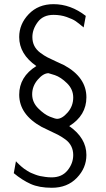

<svg xmlns="http://www.w3.org/2000/svg" viewBox="-20 -723 507 918"><path d="M45.9 105 56.2 47.9Q56.2 47.9 62 54.2Q68.8 61 71.5 63.5Q74.2 65.9 82 73Q89.8 80.1 95 83.5Q100.1 86.9 110.1 93.5Q120.1 100.1 128.2 103.5Q136.2 106.9 148.2 111.6Q160.2 116.2 171.6 118.7Q183.1 121.1 197.5 123Q211.9 125 227.1 125Q275.9 125 303 91.6Q330.1 58.1 330.1 18.1Q330.1 -4.9 320.6 -23.9Q311 -43 292.5 -56.4Q273.9 -69.8 257.6 -78.4Q241.2 -86.9 216.1 -98.4Q190.9 -109.9 179.2 -116.2Q72.3 -175.3 71.8 -270Q71.8 -356 153.8 -407.2Q71.8 -464.4 71.8 -545.9Q71.8 -607.9 117.4 -655.5Q163.1 -703.1 235.8 -703.1Q317.9 -703.1 390.1 -647L379.9 -591.8Q355 -612.8 341.1 -622.3Q327.1 -631.8 298.6 -641.8Q270 -651.9 235.8 -651.9Q186 -651.9 160.4 -617.4Q134.8 -583 134.8 -545.9Q134.8 -522 144.3 -503.4Q153.8 -484.9 172.4 -470.9Q190.9 -457 207.5 -448.5Q224.1 -439.9 249.5 -428.5Q274.9 -417 287.1 -411.1Q393.1 -353 393.1 -257.8Q393.1 -170.9 311 -120.1Q393.1 -63 393.1 18.1Q393.1 80.1 347.4 127.4Q301.8 174.8 228 174.8Q167 174.8 126.5 156.5Q85.9 138.2 45.9 105ZM133.8 -272Q133.8 -233.9 162.8 -204.8Q191.9 -175.8 218 -165.3Q244.1 -154.8 252.9 -154.8Q276.9 -154.8 303.5 -185.3Q330.1 -215.8 330.1 -256.8Q330.1 -295.9 300.5 -325Q271 -354 242.2 -363.8L211.9 -373Q187 -373 160.4 -342Q133.8 -311 133.8 -272Z"/></svg>

Font: CMU Bright
Style: Roman
Weight: 500
Version: Version 0.7.0